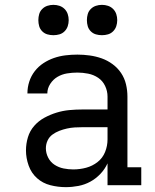

<svg xmlns="http://www.w3.org/2000/svg" viewBox="-20 -763 640 791"><path d="M251 8Q219 8 187.5 0Q156 -8 132.5 -29Q109 -50 98 -81Q87 -112 87 -143Q87 -171 95 -197.5Q103 -224 121 -244.5Q139 -265 163 -278Q187 -291 213 -299Q239 -307 266 -309.5Q293 -312 321 -312H423V-365Q423 -388 413 -409Q403 -430 384.5 -442.5Q366 -455 343.5 -459.5Q321 -464 299 -464Q277 -464 256 -460.5Q235 -457 217 -446.5Q199 -436 187 -417.5Q175 -399 175 -378Q175 -378 175 -378Q175 -378 175 -378H93Q93 -378 93 -378.5Q93 -379 93 -379Q93 -403 100.5 -426.5Q108 -450 123 -469.5Q138 -489 158.5 -502.5Q179 -516 202 -524Q225 -532 249.5 -535Q274 -538 299 -538Q324 -538 349.5 -534.5Q375 -531 399 -522.5Q423 -514 444 -498.5Q465 -483 479 -462Q493 -441 499 -416Q505 -391 505 -365V-74H562V0H423V-90Q412 -66 393.5 -46.5Q375 -27 352 -14.5Q329 -2 303 3Q277 8 251 8ZM282 -65Q309 -65 335 -72Q361 -79 382 -95.5Q403 -112 413 -137Q423 -162 423 -189V-239H321Q304 -239 288 -238Q272 -237 256 -233.5Q240 -230 224.5 -224Q209 -218 196 -208.5Q183 -199 176 -184Q169 -169 169 -152Q169 -132 178.5 -113.5Q188 -95 205 -84Q222 -73 242 -69Q262 -65 282 -65ZM400 -618Q387 -618 375 -621.5Q363 -625 354 -634Q345 -643 341.5 -655Q338 -667 338 -680Q338 -693 341.5 -705Q345 -717 354 -726Q363 -735 375 -739Q387 -743 400 -743Q413 -743 425 -739Q437 -735 446 -726Q455 -717 459 -705Q463 -693 463 -680Q463 -667 459 -655Q455 -643 446 -634Q437 -625 425 -621.5Q413 -618 400 -618ZM200 -618Q187 -618 175 -621.5Q163 -625 154 -634Q145 -643 141.5 -655Q138 -667 138 -680Q138 -693 141.5 -705Q145 -717 154 -726Q163 -735 175 -739Q187 -743 200 -743Q213 -743 225 -739Q237 -735 246 -726Q255 -717 259 -705Q263 -693 263 -680Q263 -667 259 -655Q255 -643 246 -634Q237 -625 225 -621.5Q213 -618 200 -618Z"/></svg>

Font: Iosevka Curly Slab Extended
Style: Regular
Weight: 400
Width: 7
Monospace: yes
Designer: Belleve Invis
Foundry: Belleve Invis
Version: Version 11.1.0; ttfautohint (v1.8.3)